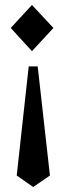

<svg xmlns="http://www.w3.org/2000/svg" viewBox="-20 -523 257 769"><path d="M108 -318 23 -411 108 -503 194 -411ZM95 -257H131L180 180L113 226L47 180Z"/></svg>

Font: Bluu Next Cyrillic
Style: Bold
Weight: 700
Designer: Igor Stepanchenko
Foundry: Igor Stepanchenko
Version: Version 1.000